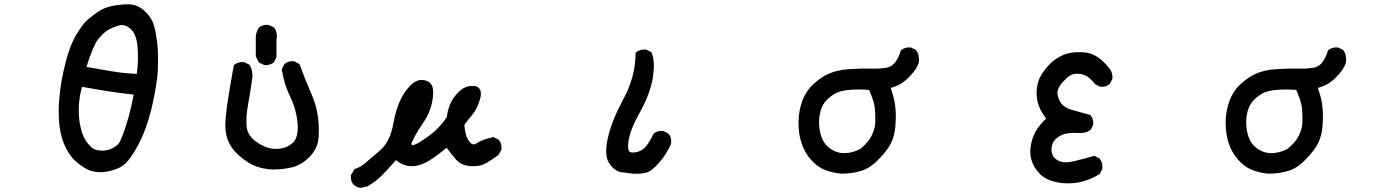

<svg xmlns="http://www.w3.org/2000/svg" viewBox="-20 -782 6540 899"><path d="M457.5 24.4Q428.2 25.4 402.1 16.6Q376 7.8 339.4 -22.5Q302.2 -52.7 278.3 -112.3Q254.9 -170.9 254.9 -259.3Q254.9 -346.7 278.3 -453.1Q302.2 -560.1 334.7 -615.2Q367.2 -670.4 391.1 -690.4Q402.3 -700.2 414.6 -709.5Q426.8 -718.8 439.5 -727.1Q465.8 -745.6 504.4 -753.9Q542 -761.7 581.1 -761.7Q623 -761.7 656.7 -731Q665 -723.6 671.9 -715.6Q678.7 -707.5 684.3 -699Q689.9 -690.4 694.1 -681.6Q698.2 -672.9 700.7 -663.1Q706.1 -645.5 709.7 -624.8Q713.4 -604 716.3 -580.1Q721.7 -532.7 719.2 -461.9Q718.8 -444.3 716.6 -424.3Q714.4 -404.3 710.9 -381.8Q707.5 -359.4 702.6 -334.7Q697.8 -310.1 691.4 -282.7Q666.5 -174.3 622.6 -95.2Q600.6 -55.2 580.3 -30.8Q560.1 -6.3 539.6 2.9Q502.4 20.5 458 24.4ZM529.3 -103Q538.1 -108.4 550.8 -140.1Q564.9 -174.3 581.5 -231.9Q596.2 -285.2 606 -338.9Q543.5 -345.7 484.4 -355Q454.6 -359.9 424.3 -365Q394 -370.1 364.3 -375.5Q352.1 -334 349.6 -291Q346.7 -243.7 354 -203.1Q360.8 -163.1 373.3 -138.7Q385.7 -114.3 406.2 -93.8Q415.5 -85 429.2 -80.6Q442.9 -76.2 461.9 -76.7Q468.3 -76.7 474.4 -77.6Q480.5 -78.6 486.3 -80.1Q492.2 -81.5 497.6 -83.7Q502.9 -85.9 508.1 -88.6Q513.2 -91.3 518.1 -94.7Q522.9 -98.1 527.8 -102.1L528.3 -102.5ZM620.6 -436Q629.4 -502.4 624 -562.5Q618.7 -624 590.3 -647.9Q576.2 -659.7 562.3 -663.1Q548.3 -666.5 534.2 -662.1Q522.9 -658.7 513.4 -654.8Q503.9 -650.9 495.6 -646.7Q487.3 -642.6 480.5 -638.2Q470.2 -630.9 459.5 -620.4Q448.7 -609.9 438 -596.2Q428.2 -584.5 414.3 -551.5Q400.4 -518.6 384.8 -468.8Q442.9 -458 500 -448.7Q519.5 -445.3 539.6 -442.9Q559.6 -440.4 579.8 -438.7Q600.1 -437 620.6 -436Z M1256.3 11.7Q1214.8 9.8 1178.2 -3.4Q1159.7 -10.3 1140.6 -22.2Q1121.6 -34.2 1102.1 -51.3Q1062 -85.9 1046.4 -127Q1031.2 -167.5 1036.1 -224.6Q1041 -279.8 1051.8 -344.2Q1062.5 -408.7 1074.2 -473.6L1075.2 -477.1L1078.1 -479.5Q1087.4 -486.3 1098.6 -489.3Q1109.9 -492.2 1122.1 -491.2H1124L1125.5 -490.2L1145 -480.5L1147.5 -479L1148.9 -476.6Q1166.5 -448.7 1160.2 -409.7Q1152.3 -350.6 1141.6 -293Q1130.9 -236.8 1134.8 -189.9Q1138.2 -146 1185.1 -114.7Q1233.4 -82 1279.3 -85Q1294.4 -85.9 1307.9 -89.6Q1321.3 -93.3 1332 -99.4Q1342.8 -105.5 1352.1 -114.3Q1378.4 -140.6 1373.5 -202.6Q1368.2 -268.1 1339.8 -326.7Q1324.7 -357.9 1314.7 -389.9Q1304.7 -421.9 1299.8 -454.6L1299.3 -457.5L1300.8 -460.4L1310.5 -480L1311.5 -481.9L1313 -482.9Q1329.6 -497.6 1355.5 -495.1H1357.4L1358.9 -494.1L1378.4 -484.4L1381.8 -482.4L1383.3 -479Q1406.7 -414.6 1434.6 -350.6Q1463.9 -284.7 1469.7 -228.5Q1475.6 -172.9 1470.7 -129.4Q1465.3 -83.5 1427.7 -45.9Q1390.6 -8.8 1347.2 1.5Q1304.7 11.7 1256.8 11.7ZM1214.4 -478.5 1194.8 -488.3 1191.9 -489.7 1190.4 -492.7 1178.7 -516.1 1177.7 -518.1V-520.5V-598.1Q1175.8 -628.9 1191.4 -650.9L1191.9 -652.3L1192.9 -653.3Q1211.9 -668.5 1237.8 -665L1239.3 -664.6L1240.7 -664.1L1261.2 -654.3L1263.2 -653.3L1264.6 -650.9Q1280.8 -628.4 1274.4 -593.8V-516.6V-514.2L1273.4 -512.2L1263.7 -492.7L1262.7 -490.7L1260.7 -489.3Q1243.2 -475.1 1217.8 -477.5H1215.8Z M1668.9 97.7Q1650.4 95.2 1636.2 83.5L1635.7 83L1635.3 82.5Q1620.6 65.9 1623 40V38.1L1624.5 36.1L1638.2 12.7L1640.1 9.3L1643.6 8.3Q1667 1 1687 -16.1Q1708.5 -34.7 1758.8 -77.1Q1806.6 -117.7 1822.3 -206.1Q1839.4 -299.8 1877.9 -353.5Q1918 -409.2 1955.1 -407.7Q1993.2 -405.8 2003.9 -377.9Q2013.2 -353.5 2002.9 -301.8Q2001 -293.5 1998.5 -284.9Q1996.1 -276.4 1993.2 -268.1Q1990.2 -259.8 1986.6 -251.5Q1982.9 -243.2 1978.5 -234.9Q1974.1 -226.6 1969 -218.5Q1963.9 -210.4 1958 -202.1Q1947.8 -187.5 1938.2 -172.1Q1928.7 -156.7 1920.7 -141.1Q1912.6 -125.5 1905.8 -109.4Q1906.2 -108.4 1906.2 -107.9Q1906.2 -107.4 1906.7 -106.9Q1908.2 -103 1911.1 -102.5Q1914.1 -102.1 1925.3 -106Q1953.1 -118.7 1998 -153.3Q2012.7 -164.6 2025.6 -177.2Q2038.6 -189.9 2050 -203.9Q2061.5 -217.8 2071.8 -232.9Q2075.7 -264.2 2087.4 -293.5Q2093.8 -309.6 2104.2 -324.2Q2114.7 -338.9 2128.9 -352.5Q2159.7 -382.3 2197.8 -379.4Q2200.7 -379.4 2203.1 -378.9Q2205.6 -378.4 2207.5 -377.9Q2213.9 -376 2218.3 -373Q2222.7 -370.1 2225.6 -365.7Q2228.5 -361.3 2230 -356.2Q2231.4 -351.1 2231.7 -345Q2231.9 -338.9 2231 -332.5Q2230 -326.2 2228 -319.3Q2221.7 -295.4 2211.9 -276.1Q2202.1 -256.8 2189 -241.7Q2177.7 -228.5 2169.2 -217.3Q2160.6 -206.1 2154.3 -196.8Q2156.2 -169.9 2161.9 -150.9Q2167.5 -131.8 2177.2 -119.6Q2186 -108.4 2194.3 -106.4Q2202.6 -104.5 2211.9 -111.3Q2239.3 -129.4 2287.1 -139.6L2290.5 -140.1L2293.5 -138.7L2313 -128.9L2314.9 -127.9L2315.9 -126.5Q2320.8 -120.6 2323.7 -114Q2326.7 -107.4 2327.6 -99.9Q2328.6 -92.3 2328.1 -84V-82L2327.1 -80.1L2315.4 -58.6L2314 -57.1L2312.5 -55.7Q2285.6 -35.6 2258.8 -19.5Q2244.1 -10.7 2226.1 -6.8Q2208 -2.9 2186 -3.9Q2164.1 -4.9 2146 -12.7Q2127.9 -20.5 2115.2 -35.2Q2094.7 -58.1 2071.3 -90.3Q2033.7 -58.6 1994.6 -33.2Q1949.2 -3.9 1907.2 -3.9Q1868.7 -3.9 1834 -32.2Q1805.2 0.5 1774.9 32.2Q1757.8 50.3 1739 64.9Q1720.2 79.6 1700.2 90.8L1698.7 91.3H1697.3L1671.9 97.2L1670.4 97.7Z M2944.8 31.2Q2918 27.3 2890.6 24.4Q2858.9 21 2833 -17.1Q2807.1 -54.7 2826.7 -138.7Q2835.9 -179.2 2854.5 -224.6Q2873 -270 2900.4 -321.3Q2954.1 -419.4 2956.1 -530.3V-535.2L2960 -538.1Q2978.5 -552.2 3003.9 -549.8H3005.9L3007.3 -548.8L3026.9 -539.1L3030.3 -537.6L3031.2 -534.2Q3035.6 -523.9 3038.1 -511.7Q3040.5 -499.5 3041.3 -485.1Q3042 -470.7 3040.8 -454.6Q3039.6 -438.5 3037.1 -420.4Q3025.9 -347.2 2977.5 -258.8Q2953.6 -216.3 2939.9 -181.9Q2926.3 -147.5 2922.9 -122.1Q2919.9 -104.5 2920.9 -93.3Q2921.9 -82 2924.1 -76.9Q2926.3 -71.8 2929.7 -70.3Q2936.5 -66.9 2949 -67.9Q2961.4 -68.8 2977.1 -75.2Q3007.3 -86.9 3039.1 -153.8L3040 -155.3L3041.5 -156.7Q3058.1 -171.4 3084 -168.9H3085.9L3087.4 -168L3106.9 -158.2L3108.4 -157.2L3109.9 -155.8Q3118.2 -146.5 3121.1 -134.3Q3124 -122.1 3122.1 -108.9L3121.6 -107.4L3121.1 -106.4Q3101.1 -61 3066.9 -21Q3031.7 20.5 3002.9 26.9Q2976.6 33.2 2945.8 31.2H2945.3Z M3918 31.2Q3879.4 27.3 3844.2 14.2Q3807.6 0.5 3777.3 -34.2Q3747.1 -68.4 3732.9 -112.3Q3725.6 -133.8 3722.2 -157.7Q3718.8 -181.6 3718.8 -207Q3718.8 -217.3 3719.5 -227.5Q3720.2 -237.8 3721.4 -247.8Q3722.7 -257.8 3724.9 -267.8Q3727.1 -277.8 3729.7 -287.6Q3732.4 -297.4 3735.8 -307.1Q3744.6 -331.5 3758.1 -352.1Q3771.5 -372.6 3790 -389.2Q3807.6 -405.3 3825.7 -417.5Q3843.8 -429.7 3862.3 -437.5Q3898.9 -454.1 3954.1 -458Q4007.3 -461.9 4059.1 -460.9Q4076.2 -460.4 4090.3 -460.9Q4104.5 -461.4 4115.5 -462.6Q4126.5 -463.9 4134.8 -465.8Q4157.2 -470.7 4172.9 -492.2Q4189.5 -515.1 4196.8 -542.5L4197.3 -545.9L4200.2 -547.9Q4218.8 -562 4244.1 -559.6H4246.1L4247.6 -558.6L4267.1 -548.8L4269 -547.9L4270.5 -545.4Q4278.8 -534.2 4281.5 -520Q4284.2 -505.9 4282.2 -489.7V-489.3L4281.7 -488.3Q4271.5 -454.6 4231.4 -416Q4195.8 -381.3 4150.4 -370.6Q4158.2 -348.6 4163.6 -327.6Q4170.9 -301.3 4173.3 -267.1Q4175.8 -233.4 4172.4 -190.4Q4168.9 -147 4152.3 -112.8Q4136.2 -79.1 4094.7 -36.6Q4053.2 6.8 4009.3 19Q3967.3 31.2 3918.9 31.2H3918.5ZM4009.3 -85.4Q4045.9 -115.2 4061.5 -147Q4077.1 -179.2 4078.1 -206.5Q4078.6 -220.7 4078.4 -235.1Q4078.1 -249.5 4077.1 -264.2Q4075.2 -292 4066.9 -315.9Q4063 -327.1 4058.6 -338.6Q4054.2 -350.1 4049.3 -360.8Q4004.9 -364.7 3964.4 -361.8Q3949.7 -360.8 3937.5 -358.9Q3925.3 -356.9 3915.3 -354Q3905.3 -351.1 3897.5 -347.7Q3874 -336.4 3851.6 -314.5Q3840.8 -303.7 3833.5 -290.5Q3826.2 -277.3 3821.8 -261.2Q3813.5 -228.5 3815.4 -195.8Q3815.9 -185.1 3817.6 -174.8Q3819.3 -164.6 3821.8 -155.3Q3824.2 -146 3827.6 -137.2Q3837.4 -112.3 3856 -95.2Q3875 -78.1 3898.4 -70.3Q3921.9 -62.5 3950.9 -66.2Q3980 -69.8 4009.3 -85.4Z M4965.3 76.2Q4928.7 74.2 4896 62Q4862.3 49.3 4840.3 22.9Q4818.4 -2.9 4810.1 -31.7Q4809.1 -35.2 4808.3 -38.3Q4807.6 -41.5 4806.9 -44.9Q4806.2 -48.3 4805.7 -51.8Q4805.2 -55.2 4804.9 -58.6Q4804.7 -62 4804.4 -65.7Q4804.2 -69.3 4804.2 -73Q4804.2 -76.7 4804.4 -80.3Q4804.7 -84 4804.9 -87.6Q4805.2 -91.3 4805.7 -94.7Q4810.1 -128.9 4827.1 -162.6Q4843.3 -193.4 4878.4 -226.6Q4854.5 -257.8 4843.3 -288.6Q4831.1 -323.7 4834 -360.4Q4835.4 -377.9 4839.6 -393.6Q4843.8 -409.2 4850.6 -422.4Q4864.3 -448.2 4890.6 -477.1Q4904.3 -491.7 4920.4 -503.2Q4936.5 -514.6 4955.6 -523.4Q4993.2 -541 5054.7 -537.1Q5070.8 -536.1 5086.2 -531Q5101.6 -525.9 5116 -516.8Q5130.4 -507.8 5144 -495.1Q5157.7 -482.4 5170.4 -466.3Q5190.9 -445.3 5188.5 -414.6V-412.6L5187.5 -410.6L5177.7 -391.1L5176.8 -389.2L5175.3 -388.2Q5158.7 -373.5 5132.8 -376H5130.9L5129.4 -377L5109.9 -386.7L5107.9 -387.7L5106.4 -389.2Q5100.6 -397 5094.7 -403.1Q5088.9 -409.2 5083.3 -414.1Q5077.6 -418.9 5072.3 -422.6Q5066.9 -426.3 5062 -428.7Q5041 -438.5 5014.6 -436.5Q4989.7 -435.1 4958.5 -400.4Q4950.2 -391.6 4944.6 -383.3Q4939 -375 4935.8 -367.7Q4932.6 -360.4 4931.6 -353.5Q4930.7 -346.7 4931.6 -340.3Q4936 -312 4952.6 -293.7Q4969.2 -275.4 5000.5 -267.1Q5034.7 -258.3 5082 -244.6L5084.5 -244.1L5086.4 -241.7Q5101.1 -225.1 5098.6 -199.2V-197.3L5097.7 -195.8L5087.9 -176.3L5086.9 -174.3L5084.5 -172.9Q5073.7 -165 5060.8 -161.6Q5047.9 -158.2 5033.7 -159.2Q5003.4 -161.1 4981.4 -158Q4959.5 -154.8 4946.3 -147.5Q4932.1 -140.1 4923.1 -131.1Q4914.1 -122.1 4909.2 -111.3Q4906.2 -104 4904.8 -96.7Q4903.3 -89.4 4903.3 -81.5Q4903.3 -73.7 4905.3 -65.4Q4910.2 -42.5 4935.1 -29.8Q4961.4 -16.1 5005.4 -26.4Q5053.2 -37.6 5099.6 -51.3L5103.5 -52.2L5106.9 -50.8L5126.5 -41L5128.4 -40L5129.9 -38.1Q5144 -18.6 5141.6 6.8V8.8L5140.6 10.3L5130.9 29.8L5129.4 32.2L5127.4 33.7Q5092.8 55.7 5052.2 66.9Q5032.2 72.8 5010.5 75Q4988.8 77.1 4965.3 76.2Z M5918 31.2Q5879.4 27.3 5844.2 14.2Q5807.6 0.5 5777.3 -34.2Q5747.1 -68.4 5732.9 -112.3Q5725.6 -133.8 5722.2 -157.7Q5718.8 -181.6 5718.8 -207Q5718.8 -217.3 5719.5 -227.5Q5720.2 -237.8 5721.4 -247.8Q5722.7 -257.8 5724.9 -267.8Q5727.1 -277.8 5729.7 -287.6Q5732.4 -297.4 5735.8 -307.1Q5744.6 -331.5 5758.1 -352.1Q5771.5 -372.6 5790 -389.2Q5807.6 -405.3 5825.7 -417.5Q5843.8 -429.7 5862.3 -437.5Q5898.9 -454.1 5954.1 -458Q6007.3 -461.9 6059.1 -460.9Q6076.2 -460.4 6090.3 -460.9Q6104.5 -461.4 6115.5 -462.6Q6126.5 -463.9 6134.8 -465.8Q6157.2 -470.7 6172.9 -492.2Q6189.5 -515.1 6196.8 -542.5L6197.3 -545.9L6200.2 -547.9Q6218.8 -562 6244.1 -559.6H6246.1L6247.6 -558.6L6267.1 -548.8L6269 -547.9L6270.5 -545.4Q6278.8 -534.2 6281.5 -520Q6284.2 -505.9 6282.2 -489.7V-489.3L6281.7 -488.3Q6271.5 -454.6 6231.4 -416Q6195.8 -381.3 6150.4 -370.6Q6158.2 -348.6 6163.6 -327.6Q6170.9 -301.3 6173.3 -267.1Q6175.8 -233.4 6172.4 -190.4Q6168.9 -147 6152.3 -112.8Q6136.2 -79.1 6094.7 -36.6Q6053.2 6.8 6009.3 19Q5967.3 31.2 5918.9 31.2H5918.5ZM6009.3 -85.4Q6045.9 -115.2 6061.5 -147Q6077.1 -179.2 6078.1 -206.5Q6078.6 -220.7 6078.4 -235.1Q6078.1 -249.5 6077.1 -264.2Q6075.2 -292 6066.9 -315.9Q6063 -327.1 6058.6 -338.6Q6054.2 -350.1 6049.3 -360.8Q6004.9 -364.7 5964.4 -361.8Q5949.7 -360.8 5937.5 -358.9Q5925.3 -356.9 5915.3 -354Q5905.3 -351.1 5897.5 -347.7Q5874 -336.4 5851.6 -314.5Q5840.8 -303.7 5833.5 -290.5Q5826.2 -277.3 5821.8 -261.2Q5813.5 -228.5 5815.4 -195.8Q5815.9 -185.1 5817.6 -174.8Q5819.3 -164.6 5821.8 -155.3Q5824.2 -146 5827.6 -137.2Q5837.4 -112.3 5856 -95.2Q5875 -78.1 5898.4 -70.3Q5921.9 -62.5 5950.9 -66.2Q5980 -69.8 6009.3 -85.4Z"/></svg>

Font: NaikaiFont
Style: Bold
Weight: 700
Version: Version 1.89